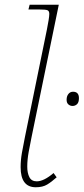

<svg xmlns="http://www.w3.org/2000/svg" viewBox="-20 -780 353 810"><path d="M131 10Q67 10 67 -75Q67 -104 72.5 -135.5Q78 -167 85 -201L178 -656Q182 -676 185 -694.5Q188 -713 188 -721Q188 -733 181 -736.5Q174 -740 146 -740H100L105 -760H228L113 -201Q107 -172 101 -139Q95 -106 95 -77Q95 -50 104 -32.5Q113 -15 135 -15Q165 -15 206 -50L219 -32Q198 -13 179 -1.5Q160 10 131 10ZM286 -333Q276 -333 268.5 -339.5Q261 -346 261 -359Q261 -374 268.5 -383.5Q276 -393 288 -393Q313 -393 313 -366Q313 -348 305 -340.5Q297 -333 286 -333Z"/></svg>

Font: Noto Serif Thin
Style: Italic
Weight: 100
Italic angle: -12°
Designer: Monotype Design Team
Foundry: Monotype Imaging Inc.
Version: Version 2.014; ttfautohint (v1.8.4.7-5d5b)